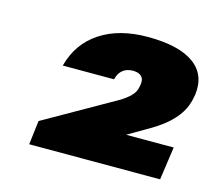

<svg xmlns="http://www.w3.org/2000/svg" viewBox="-63 -863 574 510"><g transform="rotate(15 224.0 -608.5)"><path d="M63 -496 260 -608Q274 -617 282 -624.5Q290 -632 294 -639.5Q298 -647 299 -655L300 -661Q302 -675 294.5 -682.5Q287 -690 271 -690Q254 -690 243 -681Q232 -672 228 -655H87Q104 -719 156 -753Q208 -787 286 -787Q371 -787 412.5 -757.5Q454 -728 447 -672L446 -667Q442 -641 429 -620.5Q416 -600 395 -582.5Q374 -565 345 -549L179 -452L201 -521H428L415 -430H55Z"/></g></svg>

Font: Pathway Extreme 28pt ExtraBold
Style: Italic
Weight: 800
Italic angle: -8°
Designer: Eduardo Rodriguez Tunni
Foundry: Eduardo Rodriguez Tunni
Version: Version 1.001;gftools[0.9.26]